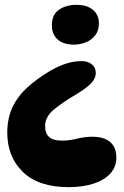

<svg xmlns="http://www.w3.org/2000/svg" viewBox="-20 -661 510 792"><path d="M264 111Q139 111 74.5 48.5Q10 -14 10 -114Q10 -173 31.5 -218.5Q53 -264 92.5 -300Q132 -336 184 -367Q223 -390 255.5 -399.5Q288 -409 316 -409Q342 -409 358.5 -396Q375 -383 375 -361Q375 -337 355 -316.5Q335 -296 293 -271Q235 -237 200.5 -207.5Q166 -178 166 -140Q166 -112 182 -96.5Q198 -81 236 -81Q266 -81 298 -89Q330 -97 361 -97Q409 -97 434.5 -75Q460 -53 460 -11Q460 28 434.5 55.5Q409 83 364.5 97Q320 111 264 111ZM388 -565Q388 -535 373 -515.5Q358 -496 334.5 -486.5Q311 -477 285 -477Q241 -477 217.5 -498.5Q194 -520 194 -556Q194 -601 223.5 -621Q253 -641 295 -641Q340 -641 364 -620Q388 -599 388 -565Z"/></svg>

Font: DynaPuff Medium
Style: Regular
Weight: 500
Version: Version 2.000